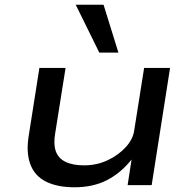

<svg xmlns="http://www.w3.org/2000/svg" viewBox="-20 -785 812 814"><path d="M296 9Q223 9 175 -15Q127 -39 108.5 -89Q90 -139 102 -211L147 -497H258L214 -220Q206 -174 216.5 -144Q227 -114 257.5 -99Q288 -84 337 -84Q390 -84 436 -105.5Q482 -127 513 -161Q544 -195 549 -232L591 -497H701L623 0H521L538 -110H539Q492 -51 433 -21Q374 9 296 9ZM401 -562 301 -765H419L482 -562Z"/></svg>

Font: Nunito Sans 7pt Expanded Medium
Style: Italic
Weight: 500
Width: 7
Italic angle: -9°
Designer: Vernon Adams
Foundry: Vernon Adams
Version: Version 3.101;gftools[0.9.27]